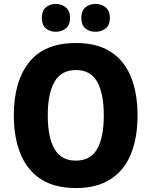

<svg xmlns="http://www.w3.org/2000/svg" viewBox="-20 -943 768 973"><path d="M677 -358Q677 -245 643.5 -162.5Q610 -80 540.5 -35Q471 10 364 10Q257 10 187.5 -35Q118 -80 84 -163Q50 -246 50 -359Q50 -530 127.5 -627.5Q205 -725 365 -725Q472 -725 541 -680.5Q610 -636 643.5 -553.5Q677 -471 677 -358ZM222 -358Q222 -248 256 -188.5Q290 -129 364 -129Q439 -129 472.5 -188Q506 -247 506 -358Q506 -469 472.5 -528.5Q439 -588 365 -588Q290 -588 256 -528Q222 -468 222 -358ZM192 -852Q192 -888 212 -905.5Q232 -923 263 -923Q293 -923 314 -905Q335 -887 335 -852Q335 -817 314 -799.5Q293 -782 263 -782Q232 -782 212 -799.5Q192 -817 192 -852ZM392 -852Q392 -888 412.5 -905.5Q433 -923 464 -923Q495 -923 516 -905Q537 -887 537 -852Q537 -817 516 -799.5Q495 -782 464 -782Q432 -782 412 -799.5Q392 -817 392 -852Z"/></svg>

Font: Noto Sans Tamil SemiCondensed ExtraBold
Style: Regular
Weight: 800
Width: 4
Designer: Jelle Bosma - Monotype Design Team
Foundry: Monotype Imaging Inc.
Version: Version 2.004; ttfautohint (v1.8.4.7-5d5b)